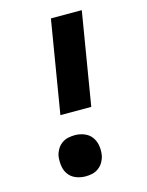

<svg xmlns="http://www.w3.org/2000/svg" viewBox="-113 -805 676 883"><g transform="rotate(-15 225.0 -363.5)"><path d="M144 -294 217 -735H364L291 -294ZM184 8Q160 8 138.5 -0.5Q117 -9 104 -26.5Q91 -44 87.5 -67Q84 -90 87 -114Q90 -130 98.5 -145Q107 -160 121 -170.5Q135 -181 151.5 -184.5Q168 -188 184 -188Q207 -188 228.5 -179.5Q250 -171 263 -153.5Q276 -136 280 -113Q284 -90 280 -66Q277 -50 268.5 -35Q260 -20 246 -9.5Q232 1 216 4.5Q200 8 184 8Z"/></g></svg>

Font: Iosevka Etoile Heavy Oblique
Style: Regular
Weight: 900
Italic angle: -9°
Designer: Belleve Invis
Foundry: Belleve Invis
Version: Version 15.5.2; ttfautohint (v1.8.4)